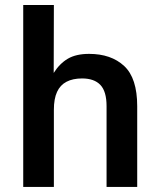

<svg xmlns="http://www.w3.org/2000/svg" viewBox="-20 -738 629 758"><path d="M192.7 0H71.7V-718.3H192.7L192 -450Q215.3 -487 247.8 -506.2Q280.3 -525.3 331.7 -525.3Q418.7 -525.3 470.2 -477.5Q521.7 -429.7 521.7 -318.7V0H400.7V-319Q400.7 -377 376.3 -402.7Q352 -428.3 304 -428.3Q267.7 -428.3 242.7 -415.3Q217.7 -402.3 205.2 -375.2Q192.7 -348 192.7 -304.7Z"/></svg>

Font: Asta Sans Light
Style: Regular
Weight: 300
Designer: 42dot
Version: Version 1.000